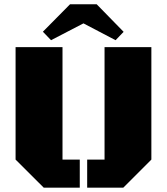

<svg xmlns="http://www.w3.org/2000/svg" viewBox="-20 -865 770 885"><path d="M677.7 -129.4 548.3 0H381.8V-129.4H461.9V-647.9H677.7ZM268.1 -129.4H347.7V0H181.6L51.8 -129.4V-647.9H268.1ZM302.7 -845.2H425.8L549.8 -718.3L512.7 -679.7L364.7 -757.3L215.3 -679.7L177.7 -718.8Z"/></svg>

Font: Black Ops One [rus by aLiNcE]
Style: Regular
Weight: 400
Designer: James Grieshaber
Foundry: James Grieshaber
Version: Version 1.002;May 25, 2024;FontCreator 13.0.0.2680 64-bit